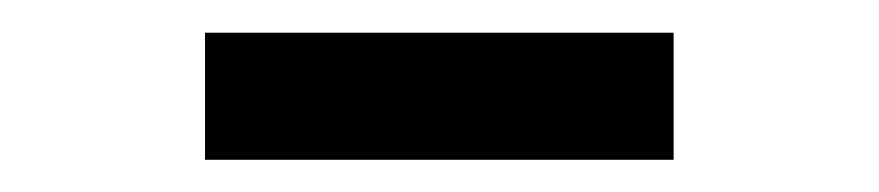

<svg xmlns="http://www.w3.org/2000/svg" viewBox="-20 -731 540 118"><path d="M106 -632.8V-710.9H394V-632.8Z"/></svg>

Font: Literata Book Medium
Style: Regular
Weight: 500
Designer: Latin by Veronika Burian and Jose Scaglione. Greek by Irene Vlachou. Cyrillic by Vera Evstafieva
Foundry: TypeTogether
Version: Version 2.003;PS 002.003;hotconv 1.0.88;makeotf.lib2.5.64775